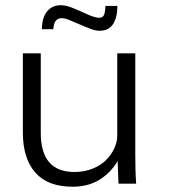

<svg xmlns="http://www.w3.org/2000/svg" viewBox="-20 -706 655 738"><path d="M258.8 11.7Q163.6 11.7 115.7 -42.7Q67.9 -97.2 67.9 -196.3V-501H136.7V-195.3Q136.7 -44.9 266.1 -44.9Q304.7 -44.9 336.9 -58.1Q369.1 -71.3 388.7 -91.8Q409.2 -112.8 419.9 -137Q430.7 -161.1 430.7 -185.1V-501H500V-116.7Q500 -84.5 500.7 -55.4Q501.5 -26.4 503.4 0H435.5L432.1 -86.9Q405.8 -42 362.3 -15.1Q318.8 11.7 258.8 11.7ZM363.8 -587.9Q350.1 -586.9 329.1 -594.7Q308.1 -602.5 286.4 -612.1Q264.6 -621.6 245.8 -629.2Q227.1 -636.7 217.3 -636.2Q187 -636.2 185.1 -593.8H141.1Q141.1 -636.7 160.4 -661.4Q179.7 -686 213.9 -686Q234.9 -686 263.7 -673.8Q278.3 -667.5 292.2 -661.6Q306.2 -655.8 319.3 -649.4Q346.2 -637.7 360.8 -637.7Q374.5 -637.7 379.4 -647.9Q384.3 -658.2 385.3 -683.1H431.2Q431.2 -639.2 414.6 -613.5Q397.9 -587.9 363.8 -587.9Z"/></svg>

Font: Ride Light
Style: Regular
Weight: 300
Version: Version 3.000